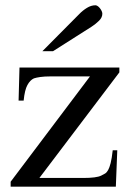

<svg xmlns="http://www.w3.org/2000/svg" viewBox="-20 -701 484 721"><path d="M127.9 -32.7H292Q342.3 -32.7 359.9 -41.5Q368.2 -45.4 374.5 -49.3Q380.9 -53.2 386 -62.3Q391.1 -71.3 395.5 -88.6Q399.9 -106 403.3 -136.7H420.4L415 0H20V-18.6L317.9 -414.1H169.9Q147 -414.1 131.6 -411.9Q116.2 -409.7 107.4 -406.7Q93.3 -400.4 83 -381.8Q72.8 -363.3 68.8 -323.2H49.8L53.2 -447.3H428.2V-429.2ZM364.3 -649.4Q364.3 -635.3 351.8 -623Q339.4 -610.8 323.7 -600.6L179.2 -508.8H139.2L277.8 -648.4Q290.5 -661.6 306.4 -671.4Q322.3 -681.2 338.4 -681.2Q342.3 -681.2 346.7 -678.2Q351.1 -675.3 355 -670.4Q358.9 -665.5 361.6 -659.9Q364.3 -654.3 364.3 -649.4Z"/></svg>

Font: Doulos SIL Compact
Style: Regular
Weight: 400
Designer: Walt Agee, Victor Gaultney, Peter Martin, Debbi Hosken
Foundry: SIL International
Version: Version 4.110; 2011; Maintenance release ; LnSpcTght